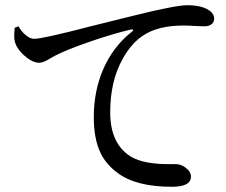

<svg xmlns="http://www.w3.org/2000/svg" viewBox="-20 -723 868 737"><path d="M640 -6Q504 -6 433 -58Q386 -92 364 -140Q340 -193 340 -274Q340 -370 374 -452Q412 -543 487 -602Q492 -605 491 -608Q490 -611 483 -610Q405 -591 319 -561Q233 -531 191 -509Q185 -506 173 -499Q146 -482 131 -482Q104 -482 72.5 -510.5Q41 -539 36 -568Q33 -583 36 -610Q36 -614 36 -616L51 -622Q62 -602 78 -589Q95 -574 111 -574Q144 -574 324 -621Q431 -648 485 -661Q653 -703 699 -703Q742 -703 769 -691Q802 -676 802 -651Q802 -638 792 -630Q782 -622 765 -622Q756 -622 734 -623Q703 -625 684 -625Q587 -625 530 -587Q485 -558 452 -499Q403 -413 403 -292Q403 -171 482 -122Q533 -91 641 -93Q651 -93 655 -93Q675 -93 693 -79Q713 -64 713 -45Q713 -6 640 -6Z"/></svg>

Font: GenRyuMin TW M
Style: Regular
Weight: 500
Version: Version 1.501;PS 1;hotconv 16.6.51;makeotf.lib2.5.65220